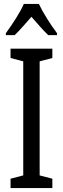

<svg xmlns="http://www.w3.org/2000/svg" viewBox="-20 -963 323 983"><path d="M248 0H34V-48L99 -65V-649L34 -666V-714H248V-666L183 -649V-65L248 -48ZM179 -943Q195 -909 221 -867.5Q247 -826 272 -793V-783H227Q206 -803 185 -827Q164 -851 141 -877Q118 -851 95.5 -825.5Q73 -800 55 -783H10V-793Q37 -830 62.5 -870.5Q88 -911 102 -943Z"/></svg>

Font: Noto Sans Khmer UI ExtraCondensed
Style: Regular
Weight: 400
Width: 2
Designer: Danh Hong and the Monotype Design Team
Foundry: Monotype Imaging Inc.
Version: Version 2.002; ttfautohint (v1.8.4.7-5d5b)